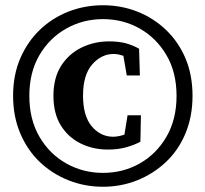

<svg xmlns="http://www.w3.org/2000/svg" viewBox="-20 -695 784 733"><path d="M373 -35Q450 -35 513.5 -71Q577 -107 615.5 -173Q654 -239 654 -329Q654 -419 615.5 -484.5Q577 -550 513.5 -586Q450 -622 373 -622Q297 -622 233 -586Q169 -550 130.5 -484.5Q92 -419 92 -329Q92 -239 130.5 -173Q169 -107 233 -71Q297 -35 373 -35ZM373 18Q304 18 242 -6.5Q180 -31 132.5 -76Q85 -121 57.5 -185.5Q30 -250 30 -329Q30 -409 57.5 -472.5Q85 -536 132.5 -581.5Q180 -627 242 -651Q304 -675 373 -675Q442 -675 503.5 -651Q565 -627 613 -581.5Q661 -536 688 -472.5Q715 -409 715 -329Q715 -250 688 -185.5Q661 -121 613 -76Q565 -31 503.5 -6.5Q442 18 373 18ZM392 -124Q335 -124 287.5 -147.5Q240 -171 212 -216.5Q184 -262 184 -329Q184 -398 213.5 -444Q243 -490 291.5 -513.5Q340 -537 396 -537Q433 -537 459.5 -530Q486 -523 511 -509L514 -407H464L451 -482Q442 -485 433 -487Q424 -489 414 -489Q367 -489 332 -449Q297 -409 297 -330Q297 -252 330.5 -212.5Q364 -173 412 -173Q431 -173 455 -181L467 -255H518L516 -154Q492 -141 461 -132.5Q430 -124 392 -124Z"/></svg>

Font: Source Serif 4 SmText
Style: Bold
Weight: 700
Designer: Frank Grießhammer
Foundry: Adobe
Version: Version 4.005;hotconv 1.1.0;makeotfexe 2.6.0